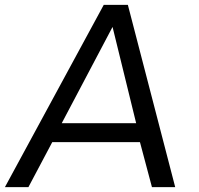

<svg xmlns="http://www.w3.org/2000/svg" viewBox="-49 -770 817 790"><path d="M526.9 -185.1H166L67.9 0H-28.8L377.9 -750H477.1L671.9 0H576.2ZM511.2 -263.2 414.1 -659.2 205.1 -263.2Z"/></svg>

Font: Oakes Grotesk
Style: Italic
Weight: 400
Designer: Samuel Oakes
Foundry: Samuel Oakes
Version: Version 1.0 | wf-rip DC20170320